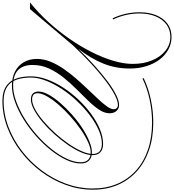

<svg xmlns="http://www.w3.org/2000/svg" viewBox="-28 -990 1465 1618"><g transform="rotate(-90 705.0 -180.5)"><path d="M1401 262Q1401 147 1351 40L1360 35Q1411 144 1411 263Q1411 344 1385.5 404.5Q1360 465 1313.5 498.5Q1267 532 1204 532Q1147 532 1098 505.5Q1049 479 1013 431.5Q977 384 957 320Q937 256 937 181Q937 62 978 -41Q1019 -144 1104 -255Q1026 -174 954.5 -110.5Q883 -47 822 -2Q761 43 712 66.5Q663 90 630 90Q599 90 579.5 68Q560 46 560 10Q560 -33 589.5 -77.5Q619 -122 665 -169.5Q711 -217 763.5 -269.5Q816 -322 862 -379.5Q908 -437 937.5 -501.5Q967 -566 967 -638Q967 -803 793 -803Q730 -803 658 -776.5Q586 -750 513.5 -705Q441 -660 375 -601.5Q309 -543 258 -479Q207 -415 177 -351.5Q147 -288 147 -232Q147 -192 168.5 -170.5Q190 -149 230 -149Q268 -149 319 -172.5Q370 -196 426 -235Q482 -274 536 -322.5Q590 -371 633.5 -421.5Q677 -472 703 -518Q729 -564 729 -597Q729 -643 676 -643Q640 -643 592.5 -617Q545 -591 493.5 -547Q442 -503 392.5 -448.5Q343 -394 303.5 -336.5Q264 -279 240.5 -226Q217 -173 217 -133Q217 -55 303 -55Q358 -55 420 -82.5Q482 -110 544.5 -157.5Q607 -205 664 -265.5Q721 -326 765 -393Q809 -460 835 -527Q861 -594 861 -652Q861 -771 813 -827Q765 -883 664 -883Q551 -883 443.5 -842Q336 -801 242 -728.5Q148 -656 77 -561Q6 -466 -34 -356.5Q-74 -247 -74 -132Q-74 -18 -35 74Q4 166 77 232Q150 298 252.5 333Q355 368 482 368Q581 368 677.5 347Q774 326 853 287L856 297Q776 336 678 357Q580 378 482 378Q353 378 249 342Q145 306 70.5 239Q-4 172 -44 78Q-84 -16 -84 -132Q-84 -248 -43.5 -359.5Q-3 -471 69 -567.5Q141 -664 236 -737Q331 -810 440 -851.5Q549 -893 664 -893Q769 -893 820 -833.5Q871 -774 871 -652Q871 -589 846 -519.5Q821 -450 777 -382Q733 -314 676 -253.5Q619 -193 555 -146Q491 -99 426.5 -72Q362 -45 302 -45Q256 -45 231.5 -68Q207 -91 207 -133Q207 -175 230.5 -229.5Q254 -284 294.5 -342.5Q335 -401 384.5 -456Q434 -511 487 -555.5Q540 -600 589 -626.5Q638 -653 676 -653Q710 -653 726.5 -636.5Q743 -620 743 -588Q743 -551 717 -504Q691 -457 647.5 -406.5Q604 -356 550 -308Q496 -260 438 -222Q380 -184 326 -161.5Q272 -139 230 -139Q186 -139 161.5 -163.5Q137 -188 137 -232Q137 -290 167 -354.5Q197 -419 249 -484.5Q301 -550 367.5 -609Q434 -668 507.5 -714Q581 -760 654.5 -786.5Q728 -813 793 -813Q861 -813 911.5 -787Q962 -761 990 -713.5Q1018 -666 1018 -603Q1018 -546 995 -489Q972 -432 934 -377Q896 -322 851 -270.5Q806 -219 761 -172Q716 -125 678 -84.5Q640 -44 617 -11Q594 22 594 45Q594 61 604 70.5Q614 80 630 80Q675 80 751.5 33Q828 -14 926.5 -99.5Q1025 -185 1134 -301L1438 -661H1494Q1407 -591 1329 -505.5Q1251 -420 1186.5 -326.5Q1122 -233 1075 -139.5Q1028 -46 1002 42Q976 130 976 205Q976 296 1005.5 367.5Q1035 439 1087 480.5Q1139 522 1204 522Q1264 522 1308 489.5Q1352 457 1376.5 398.5Q1401 340 1401 262Z"/></g></svg>

Font: Ballet
Style: Regular
Weight: 400
Designer: Maximiliano R. Sproviero
Foundry: Omnibus-Type
Version: Version 1.100